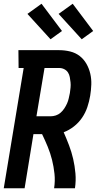

<svg xmlns="http://www.w3.org/2000/svg" viewBox="-24 -1002 519 1022"><path d="M-4 0 102 -640H75L74 -735H291Q321 -735 349.5 -728Q378 -721 400 -704Q422 -687 436 -662.5Q450 -638 456.5 -610Q463 -582 462 -552Q461 -522 456 -492Q451 -462 441 -432Q431 -402 413 -375.5Q395 -349 369.5 -329Q344 -309 315 -298Q330 -264 343.5 -228.5Q357 -193 365.5 -156Q374 -119 377.5 -79.5Q381 -40 375 0H264Q270 -39 266 -77Q262 -115 253 -151Q244 -187 230 -221Q216 -255 200 -288H154L107 0ZM170 -383H245Q259 -383 273 -387.5Q287 -392 298.5 -402Q310 -412 318.5 -425Q327 -438 333 -451.5Q339 -465 342 -479Q345 -493 348 -507Q350 -521 351.5 -535.5Q353 -550 351.5 -564Q350 -578 347.5 -591.5Q345 -605 338 -616Q331 -627 318.5 -633.5Q306 -640 292 -640H213ZM411 -793 288 -928 363 -982 472 -837ZM245 -793 122 -928 197 -982 306 -837Z"/></svg>

Font: Iosevka QP
Style: Bold Italic
Weight: 700
Italic angle: -9°
Designer: Belleve Invis
Foundry: Belleve Invis
Version: Version 20.0.0; ttfautohint (v1.8.4)